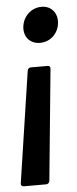

<svg xmlns="http://www.w3.org/2000/svg" viewBox="-52 -527 305 756"><g transform="rotate(-5 101.0 -149.0)"><path d="M142 -498C102 -498 69 -468 64 -427C59 -386 85 -357 124 -357C164 -357 196 -386 201 -427C206 -468 180 -498 142 -498ZM66 -252 0 188C-1 195 4 200 10 200H100C106 200 112 195 113 188L156 -252C157 -259 153 -264 146 -264H79C72 -264 67 -259 66 -252Z"/></g></svg>

Font: Barlow Condensed SemiBold
Style: Italic
Weight: 600
Width: 3
Italic angle: -7°
Designer: Jeremy Tribby
Foundry: Tribby Type
Version: Version 1.422;hotconv 1.0.109;makeotfexe 2.5.65596